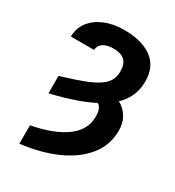

<svg xmlns="http://www.w3.org/2000/svg" viewBox="-221 -866 1102 1208"><g transform="rotate(30 330.5 -262.0)"><path d="M108.4 -153.3V-279.8Q202.1 -307.6 264.6 -331.3Q327.1 -355 363.8 -379.4Q400.4 -403.8 416 -432.4Q431.6 -460.9 431.6 -498Q431.6 -552.2 404.8 -577.1Q377.9 -602.1 323.7 -602.1Q275.9 -602.1 248.3 -583.5Q220.7 -564.9 220.7 -533.2H52.2Q52.2 -593.8 86.9 -639.6Q121.6 -685.5 182.9 -711.4Q244.1 -737.3 323.7 -737.3Q450.7 -737.3 524.9 -684.1Q599.1 -630.9 599.1 -521Q599.1 -409.7 517.6 -331.5Q560.5 -308.1 585 -267.3Q609.4 -226.6 609.4 -170.9Q609.4 -66.4 546.1 13.2Q482.9 92.8 370.4 143.8Q257.8 194.8 108.4 212.9V79.1Q264.6 49.8 352.3 -13.9Q439.9 -77.6 439.9 -175.8Q439.9 -239.7 406.7 -255.4Q296.4 -198.2 108.4 -153.3Z"/></g></svg>

Font: Inter Display ExtraBold
Style: Regular
Weight: 800
Designer: Rasmus Andersson
Foundry: rsms
Version: Version 4.000;git-a52131595